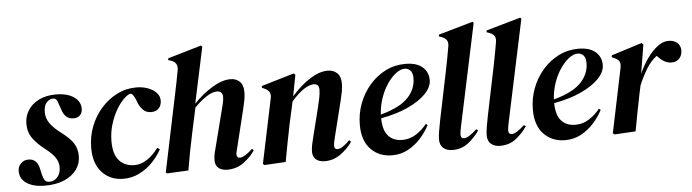

<svg xmlns="http://www.w3.org/2000/svg" viewBox="-46 -889 3932 1091"><g transform="rotate(-5 1920.5 -343.0)"><path d="M171 15Q108 15 69 -10Q30 -35 30 -81Q30 -105 47 -123Q64 -141 91 -141Q141 -141 153 -80L159 -52Q164 -31 171.5 -18Q179 -5 201 -5Q226 -5 245 -26Q264 -47 264 -84Q264 -112 246.5 -138Q229 -164 188 -195Q147 -227 122 -261.5Q97 -296 97 -344Q97 -386 118.5 -420.5Q140 -455 181 -475.5Q222 -496 278 -496Q343 -496 380.5 -470Q418 -444 418 -403Q418 -381 405 -366.5Q392 -352 366 -352Q318 -352 301 -410L291 -438Q286 -458 279 -466Q272 -474 257 -474Q241 -474 224 -456.5Q207 -439 207 -401Q207 -365 228.5 -335.5Q250 -306 293 -274Q337 -241 357.5 -210Q378 -179 378 -135Q378 -94 354 -60Q330 -26 284 -5.5Q238 15 171 15Z M620 15Q546 15 499 -35Q452 -85 452 -175Q452 -239 474 -296.5Q496 -354 535.5 -399Q575 -444 626.5 -470Q678 -496 737 -496Q772 -496 802.5 -485Q833 -474 851.5 -454Q870 -434 869 -407Q868 -380 852 -364.5Q836 -349 810 -349Q782 -349 765 -366Q748 -383 738 -405L732 -422Q718 -455 707.5 -461.5Q697 -468 672 -447Q645 -424 621.5 -385Q598 -346 584 -299Q570 -252 570 -203Q570 -128 602.5 -92.5Q635 -57 690 -57Q726 -57 761 -80Q796 -103 826 -144L840 -134Q819 -95 786 -61Q753 -27 710.5 -6Q668 15 620 15Z M868 6 862 0 953 -436Q961 -474 967 -504.5Q973 -535 980 -573Q988 -616 947 -630L931 -635L933 -645L1124 -701L1131 -694L1063 -375Q1113 -427 1169.5 -461.5Q1226 -496 1274 -496Q1306 -496 1326.5 -476.5Q1347 -457 1347 -416Q1347 -395 1343 -372.5Q1339 -350 1333 -326L1283 -122Q1279 -103 1275 -89.5Q1271 -76 1271 -68Q1271 -47 1289 -47Q1315 -47 1362 -91L1371 -82Q1347 -45 1306 -15Q1265 15 1213 15Q1180 15 1162 -0.5Q1144 -16 1144 -44Q1144 -65 1149 -87.5Q1154 -110 1161 -134L1206 -310Q1213 -337 1218.5 -359.5Q1224 -382 1224 -398Q1224 -433 1191 -433Q1142 -433 1062 -353L1032 -214Q1019 -153 1009.5 -103.5Q1000 -54 991 0Z M1425 7 1416 0 1493 -368Q1502 -407 1465 -424L1448 -432L1449 -442L1635 -497L1644 -489L1621 -368Q1673 -427 1727 -461.5Q1781 -496 1829 -496Q1861 -496 1882 -476.5Q1903 -457 1903 -416Q1903 -395 1899 -372.5Q1895 -350 1889 -326L1836 -113Q1832 -97 1830 -86.5Q1828 -76 1828 -68Q1828 -47 1845 -47Q1873 -47 1916 -92L1926 -82Q1901 -45 1860 -15Q1819 15 1769 15Q1736 15 1718 -0.5Q1700 -16 1700 -44Q1700 -65 1705 -87.5Q1710 -110 1716 -134L1755 -290Q1763 -322 1768 -347Q1773 -372 1773 -393Q1773 -411 1765 -418.5Q1757 -426 1743 -426Q1719 -426 1686.5 -405Q1654 -384 1615 -339L1587 -213Q1576 -160 1566 -107Q1556 -54 1546 0Z M2153 15Q2078 15 2031 -34Q1984 -83 1984 -173Q1984 -237 2006 -295Q2028 -353 2067.5 -398.5Q2107 -444 2159 -470Q2211 -496 2272 -496Q2335 -496 2368.5 -467.5Q2402 -439 2402 -392Q2402 -353 2365.5 -315Q2329 -277 2263 -246.5Q2197 -216 2108 -200Q2109 -131 2138 -99Q2167 -67 2218 -67Q2261 -67 2297 -90.5Q2333 -114 2358 -146L2368 -139Q2348 -100 2316.5 -65Q2285 -30 2244 -7.5Q2203 15 2153 15ZM2265 -469Q2242 -469 2215.5 -449Q2189 -429 2165.5 -394.5Q2142 -360 2126.5 -315.5Q2111 -271 2108 -221Q2218 -251 2264.5 -300Q2311 -349 2311 -411Q2311 -441 2298 -455Q2285 -469 2265 -469Z M2497 15Q2464 15 2444.5 -2Q2425 -19 2425 -51Q2425 -69 2429 -94.5Q2433 -120 2441 -160L2498 -436Q2506 -474 2511.5 -505Q2517 -536 2524 -575Q2531 -615 2492 -629L2475 -635L2477 -645L2673 -701L2679 -694L2556 -114Q2553 -99 2551 -87.5Q2549 -76 2549 -68Q2549 -46 2568 -46Q2593 -46 2641 -91L2651 -83Q2626 -46 2588 -15.5Q2550 15 2497 15Z M2769 15Q2736 15 2716.5 -2Q2697 -19 2697 -51Q2697 -69 2701 -94.5Q2705 -120 2713 -160L2770 -436Q2778 -474 2783.5 -505Q2789 -536 2796 -575Q2803 -615 2764 -629L2747 -635L2749 -645L2945 -701L2951 -694L2828 -114Q2825 -99 2823 -87.5Q2821 -76 2821 -68Q2821 -46 2840 -46Q2865 -46 2913 -91L2923 -83Q2898 -46 2860 -15.5Q2822 15 2769 15Z M3140 15Q3065 15 3018 -34Q2971 -83 2971 -173Q2971 -237 2993 -295Q3015 -353 3054.5 -398.5Q3094 -444 3146 -470Q3198 -496 3259 -496Q3322 -496 3355.5 -467.5Q3389 -439 3389 -392Q3389 -353 3352.5 -315Q3316 -277 3250 -246.5Q3184 -216 3095 -200Q3096 -131 3125 -99Q3154 -67 3205 -67Q3248 -67 3284 -90.5Q3320 -114 3345 -146L3355 -139Q3335 -100 3303.5 -65Q3272 -30 3231 -7.5Q3190 15 3140 15ZM3252 -469Q3229 -469 3202.5 -449Q3176 -429 3152.5 -394.5Q3129 -360 3113.5 -315.5Q3098 -271 3095 -221Q3205 -251 3251.5 -300Q3298 -349 3298 -411Q3298 -441 3285 -455Q3272 -469 3252 -469Z M3422 7 3412 0 3488 -366Q3493 -392 3485 -404.5Q3477 -417 3458 -425L3443 -432L3445 -442L3619 -497L3629 -488L3602 -323Q3623 -371 3651 -410Q3679 -449 3710 -472.5Q3741 -496 3772 -496Q3803 -496 3822 -479.5Q3841 -463 3841 -436Q3841 -408 3824.5 -390Q3808 -372 3780 -372Q3758 -372 3738 -383.5Q3718 -395 3699 -417Q3664 -391 3639 -349.5Q3614 -308 3593 -259L3583 -213Q3572 -160 3562 -107Q3552 -54 3542 0Z"/></g></svg>

Font: DeepMind Serif Display
Style: Italic
Weight: 400
Italic angle: -12°
Designer: Frank Grießhammer / Modifications: Colophon Foundry
Foundry: Colophon Foundry
Version: Version 5.003; ttfautohint (v1.8.2)